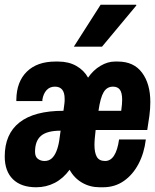

<svg xmlns="http://www.w3.org/2000/svg" viewBox="-32 -781 655 811"><path d="M121 10Q57 10 22.5 -24Q-12 -58 -12 -120Q-12 -215 50.5 -264Q113 -313 236 -313L240 -343Q241 -349 241 -354V-364Q241 -415 200 -415Q178 -415 164.5 -400Q151 -385 147 -360V-354H37V-360Q38 -436 81.5 -478.5Q125 -521 202 -521H214Q258 -521 290.5 -502.5Q323 -484 340 -453Q362 -485 392.5 -503Q423 -521 453 -521H466Q533 -521 568 -474Q603 -427 603 -350Q603 -337 602 -322Q601 -307 599 -292L590 -232H372Q370 -214 368.5 -198Q367 -182 367 -169Q367 -136 377 -118.5Q387 -101 412 -101Q458 -101 471 -192H584Q577 -134 553 -88.5Q529 -43 491 -16.5Q453 10 403 10H389Q348 10 314.5 -9.5Q281 -29 262 -64Q235 -27 199 -8.5Q163 10 121 10ZM156 -101Q174 -101 186 -111.5Q198 -122 206 -141.5Q214 -161 218 -186L224 -229Q167 -229 141.5 -207.5Q116 -186 116 -140Q116 -119 128 -110Q140 -101 156 -101ZM384 -313H480Q482 -328 483 -339Q484 -350 484 -359Q484 -389 474.5 -402Q465 -415 445 -415Q420 -415 406 -392Q392 -369 384 -313ZM280 -584 393 -761H543L544 -758L399 -584Z"/></svg>

Font: Chivo Mono Medium ExtraBold
Style: Italic
Weight: 800
Italic angle: -8.05°
Monospace: yes
Version: Version 1.008